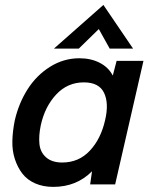

<svg xmlns="http://www.w3.org/2000/svg" viewBox="-20 -728 606 758"><path d="M370.1 -613.3 291 -536.1H192.9L388.2 -708.5L505.4 -536.1H413.1ZM440.4 -487.8H546.4L434.6 0H335.9L343.3 -51.8Q282.2 9.8 190.4 9.8Q150.4 9.8 119.1 -3.9Q87.9 -17.6 68.8 -42Q49.8 -66.4 38.8 -99.6Q27.8 -132.8 28.8 -171.9Q29.8 -210.9 38.6 -253.9Q54.2 -320.8 88.9 -375.5Q123.5 -430.2 177.2 -464.1Q231 -498 293.5 -498Q338.9 -498 373.5 -480.2Q408.2 -462.4 425.3 -429.7ZM395 -253.9Q410.6 -319.8 390.9 -361.3Q371.1 -402.8 311 -402.8Q246.6 -402.8 201.9 -355Q157.2 -307.1 141.1 -233.9Q132.3 -191.9 135.7 -159.2Q139.2 -126.5 162.4 -106.4Q185.5 -86.4 225.6 -86.4Q291 -86.4 334.7 -133.1Q378.4 -179.7 395 -253.9Z"/></svg>

Font: HK Grotesk SemiBold Italic
Style: Regular
Weight: 600
Italic angle: -13°
Designer: Alfredo Marco Pradil and Stefan Peev
Foundry: Hanken Design Co.
Version: Version 1.000;PS 001.000;hotconv 1.0.88;makeotf.lib2.5.64775